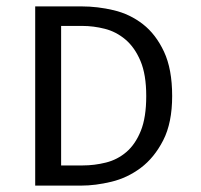

<svg xmlns="http://www.w3.org/2000/svg" viewBox="-20 -580 628 600"><path d="M235 -560Q285 -560 335.5 -548Q386 -536 426.5 -504.5Q467 -473 492.5 -418.5Q518 -364 518 -280Q518 -196 490 -141.5Q462 -87 420 -55.5Q378 -24 328 -12Q278 0 234 0H90V-560ZM171 -499V-63H238Q275 -63 311 -72Q347 -81 375 -105Q403 -129 420 -171Q437 -213 437 -280Q437 -347 419 -389.5Q401 -432 372 -456.5Q343 -481 307.5 -490Q272 -499 237 -499Z"/></svg>

Font: Carrois Gothic SC
Style: Regular
Weight: 400
Designer: Ralph du Carrois
Foundry: Ralph du Carrois
Version: Version 1.002